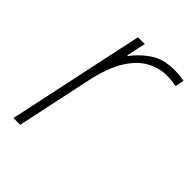

<svg xmlns="http://www.w3.org/2000/svg" viewBox="-165 -621 701 701"><g transform="rotate(45 186.0 -270.0)"><path d="M29 0 142 -530H177L161 -456H165Q188 -488 225.5 -514Q263 -540 321 -540Q341 -540 356.5 -537.5Q372 -535 372 -535L365 -501Q365 -501 349 -503.5Q333 -506 315 -506Q277 -506 240 -486.5Q203 -467 173.5 -420.5Q144 -374 126 -292L64 0Z"/></g></svg>

Font: Be Vietnam Pro Thin
Style: Italic
Weight: 100
Italic angle: -12°
Designer: Lam Bao, Tony Le, Vietanh Nguyen
Foundry: Yellow Type Foundry
Version: Version 1.002; ttfautohint (v1.8.3)